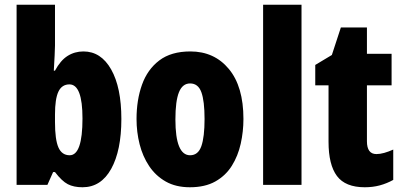

<svg xmlns="http://www.w3.org/2000/svg" viewBox="-20 -780 1697 810"><path d="M212 -588Q212 -572 210.5 -546Q209 -520 207 -482H212Q235 -525 265 -544Q295 -563 332 -563Q406 -563 449 -487Q492 -411 492 -278Q492 -145 449 -67.5Q406 10 328 10Q291 10 266 -3Q241 -16 212 -54H204L180 0H50V-760H212ZM273 -424Q241 -424 226.5 -393.5Q212 -363 212 -297V-265Q212 -191 226.5 -158Q241 -125 274 -125Q328 -125 328 -280Q328 -424 273 -424Z M1007 -278Q1007 -225 995.5 -173.5Q984 -122 958 -80.5Q932 -39 888.5 -14.5Q845 10 781 10Q722 10 679.5 -14Q637 -38 609.5 -79Q582 -120 569 -171.5Q556 -223 556 -278Q556 -358 579 -422.5Q602 -487 652 -525Q702 -563 783 -563Q884 -563 945.5 -489Q1007 -415 1007 -278ZM720 -276Q720 -125 782 -125Q816 -125 829.5 -163.5Q843 -202 843 -278Q843 -354 829.5 -391Q816 -428 782 -428Q750 -428 735 -391Q720 -354 720 -276Z M1252 0H1090V-760H1252Z M1568 -130Q1583 -130 1601 -135Q1619 -140 1639 -149V-21Q1612 -6 1582.5 2Q1553 10 1519 10Q1437 10 1401.5 -37.5Q1366 -85 1366 -182V-420H1310V-506L1380 -548L1418 -664H1528V-553H1632V-420H1528V-184Q1528 -130 1568 -130Z"/></svg>

Font: Noto Sans Sinhala UI ExtraCondensed Black
Style: Regular
Weight: 900
Width: 2
Designer: Jelle Bosma - Monotype Design Team
Foundry: Monotype Imaging Inc.
Version: Version 2.006; ttfautohint (v1.8.4.7-5d5b)